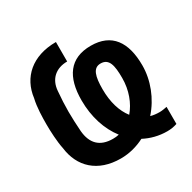

<svg xmlns="http://www.w3.org/2000/svg" viewBox="-160 -871 1040 1042"><g transform="rotate(-30 360.0 -350.0)"><path d="M309 12C363 12 413 -2 458 -25C500 -3 548 10 601 10C622 10 642 7 663 0V-107C647 -104 632 -101 617 -101C597 -101 579 -103 561 -108C625 -180 662 -275 662 -368C662 -514 603 -600 472 -600C340 -600 281 -514 281 -368C281 -264 311 -173 363 -106C351 -103 338 -102 325 -102C243 -102 201 -146 194 -226C191 -274 189 -309 189 -350C189 -392 191 -429 195 -476C200 -549 249 -590 319 -590V-712C170 -712 79 -629 64 -507C52 -458 51 -392 51 -350C51 -308 54 -240 64 -194C79 -71 164 12 309 12ZM410 -363C410 -444 423 -490 470 -490C523 -490 533 -442 533 -363C533 -287 507 -219 466 -171C430 -217 410 -283 410 -363Z"/></g></svg>

Font: Finlandica SemiBold
Style: Regular
Weight: 600
Designer: Niklas Ekholm, Juho Hiilivirta, Jaakko Suomalainen
Foundry: Helsinki Type Studio
Version: Version 2.000;Glyphs 3.2 (3202)